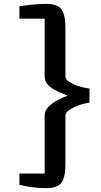

<svg xmlns="http://www.w3.org/2000/svg" viewBox="-20 -872 521 989"><path d="M317 -29V-277Q317 -291.5 337.8 -305.8Q358.5 -320 387.5 -330.2Q416.5 -340.5 441 -343V-416Q416.5 -418.5 387.5 -427.5Q358.5 -436.5 337.8 -449.8Q317 -463 317 -478V-726Q317 -798 296 -825Q275 -852 219 -852Q178.5 -852 145 -848Q111.5 -844 80 -840V-776H210V-478Q210 -464 215.5 -452.5Q221 -441 231 -431Q247 -415 273.5 -402.8Q300 -390.5 328 -379Q300 -368.5 273.2 -354.2Q246.5 -340 230 -322Q221 -312.5 215.5 -301.8Q210 -291 210 -278V22H80V80Q111.5 88 145 92.5Q178.5 97 219 97Q275 97 296 70Q317 43 317 -29Z"/></svg>

Font: Merriweather Sans
Style: Regular
Weight: 400
Designer: Eben Sorkin
Foundry: Eben Sorkin
Version: Version 1.008; ttfautohint (v1.7.19-72a1) -l 8 -r 50 -G 200 